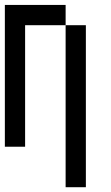

<svg xmlns="http://www.w3.org/2000/svg" viewBox="-20 -687 457 790"><path d="M0 -83.3V-666.7H250V-583.3H83.3V-83.3ZM333.3 83.3H250V-583.3H333.3Z"/></svg>

Font: Galmuri11 Condensed
Style: Regular
Weight: 400
Width: 3
Designer: Lee Minseo (quiple)
Version: Version 2.399;hotconv 1.1.1;makeotfexe 2.6.0 DEVELOPMENT